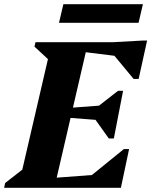

<svg xmlns="http://www.w3.org/2000/svg" viewBox="-47 -890 718 910"><path d="M-27.4 0 -22.6 -22.6 109.4 -125.4 47.8 -39 189.8 -651 229 -564.4 116.4 -669.2 121.2 -690H370.6L210.6 0ZM188.4 0 198.4 -46.2 496.8 -68.6 482 0ZM354.6 0 364.6 -41 540 -183.4H564.8L526 0ZM462.4 -317.6 250 -334 259 -377 480.6 -393.6ZM468.6 -233.8 395 -337 404 -375 512.4 -459.6H536.4L492.6 -233.8ZM613.2 -611 329 -646.2 339 -690H632ZM586.2 -516 478.4 -646 488.4 -690 632.8 -698H650.2L610.2 -516ZM232.6 -781.8 253.4 -870.2H630.4L609.6 -781.8Z"/></svg>

Font: Platypi Light
Style: Italic
Weight: 300
Italic angle: -13°
Designer: David Sargent
Foundry: Bolt Cutter Type
Version: Version 1.200